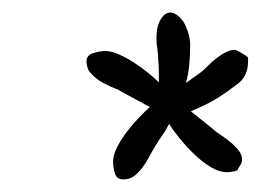

<svg xmlns="http://www.w3.org/2000/svg" viewBox="-20 -733 422 311"><path d="M381.8 -633.8Q381.8 -610.4 366.2 -598.1Q350.6 -585.9 334 -575.2Q323.2 -568.4 312 -563Q300.8 -557.6 289.1 -552.7Q297.9 -545.9 306.2 -539.1Q314.5 -532.2 323.2 -525.4Q328.1 -520.5 336.4 -515.1Q344.7 -509.8 352.5 -503.4Q360.4 -497.1 366.2 -489.7Q372.1 -482.4 372.1 -474.6Q372.1 -469.7 369.1 -465.3Q366.2 -460.9 364.3 -457Q355.5 -454.1 347.7 -454.1Q335 -454.1 321.3 -462.4Q307.6 -470.7 294.9 -482.9Q282.2 -495.1 271.5 -508.3Q260.7 -521.5 253.9 -532.2Q249 -522.5 243.2 -514.2Q237.3 -505.9 231.4 -496.1Q226.6 -488.3 221.7 -479Q216.8 -469.7 210.9 -461.9Q205.1 -454.1 197.8 -448.2Q190.4 -442.4 179.7 -442.4Q168.9 -442.4 166 -452.6Q163.1 -462.9 163.1 -470.7Q163.1 -481.4 169.4 -494.1Q175.8 -506.8 185.1 -519Q194.3 -531.2 204.6 -542Q214.8 -552.7 222.7 -559.6Q211.9 -565.4 200.2 -571.8Q188.5 -578.1 177.7 -584Q171.9 -587.9 165 -590.3Q158.2 -592.8 151.4 -596.7Q135.7 -603.5 124 -618.2Q120.1 -626 120.1 -633.8Q120.1 -643.6 131.3 -647Q142.6 -650.4 150.4 -650.4Q160.2 -650.4 172.4 -645Q184.6 -639.6 196.8 -631.8Q209 -624 219.7 -615.2Q230.5 -606.4 237.3 -599.6Q237.3 -608.4 237.3 -617.7Q237.3 -627 236.3 -635.7Q236.3 -644.5 234.9 -653.3Q233.4 -662.1 233.4 -671.9Q233.4 -677.7 234.4 -684.6Q235.4 -691.4 238.3 -697.8Q241.2 -704.1 245.6 -708.5Q250 -712.9 257.8 -712.9Q257.8 -711.9 258.8 -711.9H260.7Q274.4 -706.1 281.2 -689.9Q288.1 -673.8 288.1 -660.2Q288.1 -644.5 286.6 -628.9Q285.2 -613.3 281.2 -598.6L305.7 -616.2Q310.5 -620.1 316.9 -626.5Q323.2 -632.8 330.6 -638.7Q337.9 -644.5 345.7 -648.4Q353.5 -652.3 360.4 -652.3Q362.3 -652.3 371.6 -647Q380.9 -641.6 381.8 -639.6Z"/></svg>

Font: Calligraffiti
Style: Regular
Weight: 400
Designer: Dathan Boardman
Foundry: Open Window
Version: Version 1.000